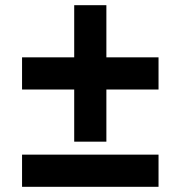

<svg xmlns="http://www.w3.org/2000/svg" viewBox="-20 -720 696 740"><path d="M390 -700V-499H591V-375H390V-174H266V-375H65V-499H266V-700ZM65 0V-124H591V0Z"/></svg>

Font: Afrihost Sans Med
Style: Regular
Weight: 500
Designer: Afrihost SP Pty Ltd
Version: Version 1.000